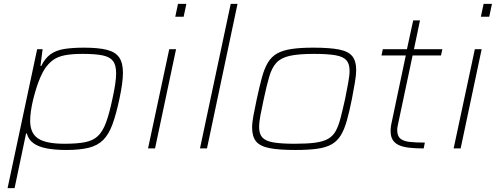

<svg xmlns="http://www.w3.org/2000/svg" viewBox="-20 -763 2559 987"><path d="M19 204 171 -510H199L188 -424H192Q211 -463 239 -483.5Q267 -504 309 -511Q351 -518 412 -518Q485 -518 529 -507Q573 -496 592.5 -468Q612 -440 612 -389Q612 -364 607.5 -330.5Q603 -297 594 -255Q577 -175 558 -123.5Q539 -72 510.5 -43.5Q482 -15 436.5 -3.5Q391 8 321 8Q261 8 218.5 -0.5Q176 -9 151 -27.5Q126 -46 118 -77H114L55 204ZM311 -24Q376 -24 417 -32Q458 -40 483 -63.5Q508 -87 525 -133Q542 -179 558 -255Q567 -296 572 -329Q577 -362 577 -386Q577 -429 560.5 -450Q544 -471 506.5 -478.5Q469 -486 405 -486Q349 -486 313.5 -479Q278 -472 255 -456Q232 -440 212 -412Q200 -394 188.5 -368Q177 -342 167.5 -312Q158 -282 150.5 -251.5Q143 -221 139 -192.5Q135 -164 135 -142Q135 -78 176 -51Q217 -24 311 -24Z M881 -677 895 -743H938L924 -677ZM741 0 850 -510H885L777 0Z M1008 0 1166 -743H1201L1044 0Z M1499 8Q1414 8 1365.5 -1.5Q1317 -11 1296.5 -36Q1276 -61 1276 -107Q1276 -133 1283 -170Q1290 -207 1300 -254Q1314 -319 1326.5 -365Q1339 -411 1357 -441Q1375 -471 1403.5 -487.5Q1432 -504 1477.5 -511Q1523 -518 1590 -518Q1675 -518 1723 -508.5Q1771 -499 1791 -474Q1811 -449 1811 -404Q1811 -377 1804.5 -339.5Q1798 -302 1789 -254Q1776 -189 1763 -143Q1750 -97 1732 -67.5Q1714 -38 1685.5 -21.5Q1657 -5 1612 1.5Q1567 8 1499 8ZM1495 -24Q1559 -24 1600 -29.5Q1641 -35 1666 -49Q1691 -63 1705.5 -89Q1720 -115 1730.5 -155.5Q1741 -196 1754 -254Q1763 -301 1770 -337.5Q1777 -374 1777 -400Q1777 -435 1760.5 -453.5Q1744 -472 1704.5 -479Q1665 -486 1594 -486Q1515 -486 1470 -476Q1425 -466 1401.5 -441Q1378 -416 1364.5 -370.5Q1351 -325 1336 -254Q1326 -208 1319 -171.5Q1312 -135 1312 -109Q1312 -75 1328.5 -56.5Q1345 -38 1385 -31Q1425 -24 1495 -24Z M2158 0Q2117 0 2085 -3.5Q2053 -7 2031.5 -16.5Q2010 -26 1999 -43.5Q1988 -61 1988 -90Q1988 -97 1988.5 -103.5Q1989 -110 1990 -116Q1991 -122 1992 -127L2066 -478H1941L1948 -510H2072L2104 -658H2139L2108 -510H2254L2247 -478H2101L2026 -124Q2024 -115 2023 -108.5Q2022 -102 2022 -99Q2022 -96 2022 -94Q2022 -64 2038 -50.5Q2054 -37 2086 -33.5Q2118 -30 2164 -30Z M2452 -677 2466 -743H2509L2495 -677ZM2312 0 2421 -510H2456L2348 0Z"/></svg>

Font: Saira Expanded Thin
Style: Italic
Weight: 250
Width: 7
Italic angle: -12°
Designer: Hector Gatti with collaboration of the Omnibus-Type team
Foundry: Omnibus-Type
Version: Version 1.101